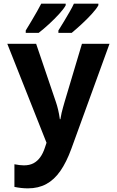

<svg xmlns="http://www.w3.org/2000/svg" viewBox="-20 -786 640 1052"><path d="M133 246Q115 246 96.5 244Q78 242 59 238V114Q73 117 87 118.5Q101 120 111 120Q142 120 163.5 108.5Q185 97 200.5 75.5Q216 54 226 23L256 -67L259 57L20 -546H178L286 -228Q293 -208 298.5 -184.5Q304 -161 308 -133H311Q314 -152 317.5 -167.5Q321 -183 325.5 -198Q330 -213 334 -228L429 -546H580L371 29Q344 103 310.5 151Q277 199 233.5 222.5Q190 246 133 246ZM300 -619Q316 -644 332 -671Q348 -698 362.5 -723Q377 -748 385 -766H519V-757Q509 -738 483 -709.5Q457 -681 426.5 -653Q396 -625 373 -606H300ZM121 -619Q137 -645 153 -672Q169 -699 183 -723.5Q197 -748 206 -766H340V-757Q330 -738 304.5 -710Q279 -682 248.5 -654Q218 -626 192 -606H121Z"/></svg>

Font: Noto Sans Mono
Style: Bold
Weight: 700
Designer: Monotype Design Team
Foundry: Monotype Imaging Inc.
Version: Version 2.014